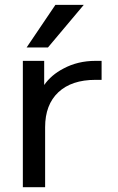

<svg xmlns="http://www.w3.org/2000/svg" viewBox="-20 -778 490 800"><path d="M329.1 -757.8 179.7 -580.1H90.8L210.9 -757.8ZM75.2 -524.4H164.1V-423.8Q193.4 -465.8 244.1 -492.2Q303.7 -524.4 377.9 -524.4H403.3V-445.3H377.9Q278.3 -445.3 223.1 -393.6Q168 -341.8 168 -248V2H75.2Z"/></svg>

Font: Nasu
Style: Regular
Weight: 400
Designer: Ryoko NISHIZUKA (kana &amp; ideographs); Paul D. Hunt (Latin, Greek &amp; Cyrillic); Wenlong ZHANG (bopomofo); Sandoll C
Version: Version 2014.1215